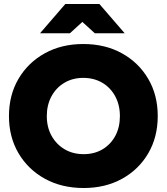

<svg xmlns="http://www.w3.org/2000/svg" viewBox="-20 -932 837 964"><path d="M400 12Q290 12 205.5 -34.5Q121 -81 73 -162.5Q25 -244 25 -349Q25 -455 73 -536.5Q121 -618 205 -664.5Q289 -711 398 -711Q508 -711 592 -664.5Q676 -618 724 -536.5Q772 -455 772 -349Q772 -244 724.5 -162.5Q677 -81 593 -34.5Q509 12 400 12ZM400 -158Q454 -158 495 -182.5Q536 -207 559 -250Q582 -293 582 -349Q582 -405 558.5 -448.5Q535 -492 493.5 -516.5Q452 -541 398 -541Q345 -541 303.5 -516.5Q262 -492 238.5 -448.5Q215 -405 215 -349Q215 -293 239 -250Q263 -207 304.5 -182.5Q346 -158 400 -158ZM456 -765 309 -899V-912H479L606 -765ZM181 -765 308 -912H478V-899L331 -765Z"/></svg>

Font: Figtree Light Black
Style: Regular
Weight: 900
Version: Version 2.000